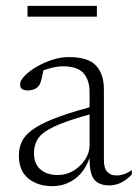

<svg xmlns="http://www.w3.org/2000/svg" viewBox="-20 -626 470 656"><path d="M354 7.5Q318 7.5 301.8 -12.8Q285.5 -33 286 -87Q269.5 -39 235.5 -14.5Q201.5 10 158.5 10Q109 10 76.8 -16.2Q44.5 -42.5 44.5 -94Q44.5 -118.5 53.5 -139.8Q62.5 -161 87.8 -180.5Q113 -200 160.8 -219.2Q208.5 -238.5 286 -259.5V-311.5Q286 -352.5 265.2 -376Q244.5 -399.5 195 -399.5Q166.5 -399.5 128 -385.5Q124.5 -366 120.8 -351.5Q117 -337 110 -330Q104 -323.5 94.2 -320.2Q84.5 -317 75 -317Q48.5 -317 48.5 -337.5Q48.5 -350.5 63.8 -366.5Q79 -382.5 104 -397.2Q129 -412 158.2 -421.5Q187.5 -431 215 -431Q281.5 -431 308.2 -401.8Q335 -372.5 335 -320.5V-79.5Q335 -51 346.5 -38.8Q358 -26.5 378.5 -26.5Q390.5 -26.5 403.2 -30.8Q416 -35 430.5 -45V-30Q411.5 -10 392.2 -1.2Q373 7.5 354 7.5ZM96 -103Q96 -66.5 118.2 -47.2Q140.5 -28 177.5 -28Q207 -28 231.5 -43Q256 -58 271 -81.2Q286 -104.5 286 -129.5V-235Q203 -212 162.5 -192.2Q122 -172.5 109 -151.2Q96 -130 96 -103ZM74 -569V-606H311V-569Z"/></svg>

Font: Newsreader Text Light
Style: Regular
Weight: 300
Designer: Hugues Gentile
Foundry: Production Type
Version: Version 1.001